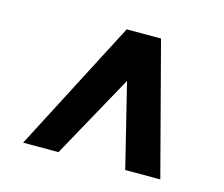

<svg xmlns="http://www.w3.org/2000/svg" viewBox="-78 -850 821 703"><g transform="rotate(15 333.0 -498.5)"><path d="M62 -249 321 -748H451L582 -249H449L371 -566L196 -249Z"/></g></svg>

Font: Merriweather Sans ExtraBold
Style: Italic
Weight: 800
Italic angle: -7.5°
Designer: Eben Sorkin
Foundry: Eben Sorkin
Version: Version 2.001; ttfautohint (v1.8.3)